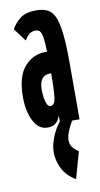

<svg xmlns="http://www.w3.org/2000/svg" viewBox="-84 -521 419 806"><g transform="rotate(-10 125.0 -118.5)"><path d="M94 11Q55 11 34 -31Q13 -73 13 -132Q13 -221 49.5 -262Q86 -303 138 -303Q142 -303 146 -303Q145 -346 141 -366.5Q137 -387 130.5 -393Q124 -399 114 -399Q98 -399 87.5 -391Q77 -383 66 -365L25 -420Q37 -443 61 -462.5Q85 -482 131 -482Q158 -482 177.5 -473Q197 -464 208.5 -439Q220 -414 225.5 -366.5Q231 -319 231 -243V0H148V-31Q140 -8 127 1.5Q114 11 94 11ZM96 -148Q96 -123 102 -99.5Q108 -76 121 -76Q138 -76 142.5 -104.5Q147 -133 147 -211Q143 -211 141 -211Q121 -211 108.5 -196.5Q96 -182 96 -148ZM205 131 173 245Q133 221 116.5 186.5Q100 152 100 119Q100 83 119 41.5Q138 0 174 -34L199 0Q170 51 170 78Q170 111 205 131Z"/></g></svg>

Font: Inconsolata UltraCondensed Black
Style: Regular
Weight: 900
Width: 1
Monospace: yes
Designer: Raph Levien, Cyreal, Brenton Simpson
Foundry: Raph Levien, Cyreal, Google
Version: Version 3.001; ttfautohint (v1.8.2.53-6de2)